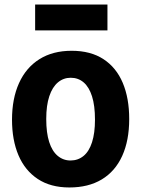

<svg xmlns="http://www.w3.org/2000/svg" viewBox="-20 -810 623 847"><path d="M399 -282Q399 -344 386 -385Q373 -426 349 -446.5Q325 -467 292 -467Q260 -467 235.5 -446.5Q211 -426 197.5 -385.5Q184 -345 184 -285Q184 -224 197 -183.5Q210 -143 234.5 -122.5Q259 -102 291 -102Q324 -102 348.5 -122Q373 -142 386 -182.5Q399 -223 399 -282ZM550 -285Q550 -190 519 -122Q488 -54 429 -18.5Q370 17 286 17Q203 17 146.5 -20.5Q90 -58 61.5 -125Q33 -192 33 -282Q33 -375 64 -443.5Q95 -512 154 -549Q213 -586 296 -586Q380 -586 436.5 -549Q493 -512 521.5 -444.5Q550 -377 550 -285ZM454 -790V-676H135V-790Z"/></svg>

Font: Yaldevi
Style: Bold
Weight: 700
Designer: Sol Matas, Rajitha Manaperi, Kosala Senevirathne
Foundry: Mooniak
Version: Version 1.100